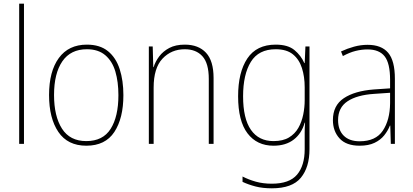

<svg xmlns="http://www.w3.org/2000/svg" viewBox="-20 -780 2239 1041"><path d="M110 0H84V-760H110Z M649 -264Q649 -139 600 -64.5Q551 10 448 10Q347 10 296.5 -64.5Q246 -139 246 -265Q246 -393 299 -465.5Q352 -538 451 -538Q522 -538 565.5 -502.5Q609 -467 629 -405Q649 -343 649 -264ZM273 -265Q273 -150 316 -82.5Q359 -15 448 -15Q538 -15 580 -81.5Q622 -148 622 -264Q622 -336 605.5 -392Q589 -448 551 -480.5Q513 -513 451 -513Q363 -513 318 -447.5Q273 -382 273 -265Z M982 -538Q1056 -538 1097 -494Q1138 -450 1138 -357V0H1112V-352Q1112 -437 1077.5 -475Q1043 -513 982 -513Q909 -513 861 -462Q813 -411 813 -305V0H787V-528H808L811 -416H813Q822 -446 843 -474Q864 -502 898 -520Q932 -538 982 -538Z M1475 -538Q1541 -538 1576.5 -508.5Q1612 -479 1630 -438H1632L1636 -528H1658V29Q1658 127 1611 184Q1564 241 1454 241Q1404 241 1365.5 231Q1327 221 1295 206V177Q1328 194 1367 205Q1406 216 1454 216Q1549 216 1590.5 167Q1632 118 1632 29V-15Q1632 -42 1632 -63.5Q1632 -85 1634 -115H1632Q1616 -57 1573 -23.5Q1530 10 1463 10Q1373 10 1322 -57Q1271 -124 1271 -258Q1271 -388 1321 -463Q1371 -538 1475 -538ZM1475 -513Q1382 -513 1340 -444.5Q1298 -376 1298 -258Q1298 -137 1340.5 -76Q1383 -15 1463 -15Q1514 -15 1546.5 -34.5Q1579 -54 1597.5 -86.5Q1616 -119 1624 -158.5Q1632 -198 1632 -237V-307Q1632 -364 1617 -411Q1602 -458 1568 -485.5Q1534 -513 1475 -513Z M1973 -537Q2048 -537 2084.5 -494Q2121 -451 2121 -353V0H2099L2096 -99H2094Q2083 -71 2063 -46Q2043 -21 2010.5 -5.5Q1978 10 1930 10Q1857 10 1821 -29.5Q1785 -69 1785 -129Q1785 -208 1844 -247.5Q1903 -287 2007 -295L2095 -301V-347Q2095 -437 2065.5 -474.5Q2036 -512 1973 -512Q1941 -512 1908.5 -504Q1876 -496 1839 -476L1829 -501Q1863 -517 1899.5 -527Q1936 -537 1973 -537ZM2008 -271Q1916 -265 1864.5 -231Q1813 -197 1813 -129Q1813 -75 1843.5 -44.5Q1874 -14 1930 -14Q2017 -14 2055.5 -71.5Q2094 -129 2095 -220V-277Z"/></svg>

Font: Noto Sans Khmer UI SemiCondensed Thin
Style: Regular
Weight: 100
Width: 4
Designer: Danh Hong and the Monotype Design Team
Foundry: Monotype Imaging Inc.
Version: Version 2.002; ttfautohint (v1.8.4.7-5d5b)